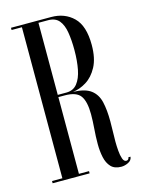

<svg xmlns="http://www.w3.org/2000/svg" viewBox="-109 -764 614 835"><g transform="rotate(-15 197.5 -346.0)"><path d="M332.5 8Q302 8 286 -9Q270 -26 264 -53.8Q258 -81.5 258 -114Q258 -148 260.8 -182.5Q263.5 -217 263.5 -247Q263.5 -304 245 -329.8Q226.5 -355.5 174.5 -355.5H145.5V-10H191V0H24.5V-10H71V-690H24.5V-700H205.5Q266 -700 305.2 -661.8Q344.5 -623.5 344.5 -537.5Q344.5 -477 324.2 -439.2Q304 -401.5 273.5 -382.8Q243 -364 213 -361Q266.5 -359.5 293 -339.5Q319.5 -319.5 328 -283Q336.5 -246.5 336.5 -195Q336.5 -172.5 335.8 -149.5Q335 -126.5 335 -104.5Q335 -85 336.8 -63.2Q338.5 -41.5 343.8 -26.5Q349 -11.5 359.5 -11.5Q370.5 -11.5 372 -24H381.5Q380 -8 364 0Q348 8 332.5 8ZM145.5 -365.5H184.5Q215.5 -365.5 233.2 -387.8Q251 -410 258.5 -448.5Q266 -487 266 -535.5Q266 -580 260.2 -615Q254.5 -650 238 -670Q221.5 -690 189 -690H145.5Z"/></g></svg>

Font: Imbue 100pt
Style: Regular
Weight: 400
Designer: Tyler Finck
Foundry: Etcetera Type Company
Version: Version 1.102; ttfautohint (v1.8.3)